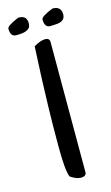

<svg xmlns="http://www.w3.org/2000/svg" viewBox="-155 -721 443 764"><g transform="rotate(-15 67.0 -339.0)"><path d="M102.5 -15.6Q102.5 1 79.1 1Q61.5 1 37.1 -15.6Q25.4 -42 25.4 -141.6Q25.4 -241.2 27.3 -306.2Q29.3 -371.1 31.2 -425.8Q37.1 -544.9 37.1 -551.8Q65.4 -568.4 84 -568.4Q102.5 -568.4 102.5 -551.8ZM-22.5 -613.3Q-45.9 -613.3 -45.9 -646.5Q-45.9 -658.2 2.9 -678.7Q23.4 -678.7 30.8 -669.9Q38.1 -661.1 38.1 -647.5Q38.1 -633.8 32.2 -627.4Q26.4 -621.1 17.6 -618.2Q5.9 -613.3 -22.5 -613.3ZM118.2 -613.3Q94.7 -613.3 94.7 -646.5Q94.7 -659.2 144.5 -678.7Q179.7 -678.7 179.7 -645.5Q179.7 -615.2 138.7 -614.3Q127.9 -613.3 118.2 -613.3Z"/></g></svg>

Font: Architects Daughter
Style: Regular
Weight: 400
Designer: Kimberly Geswein
Foundry: Kimberly Geswein
Version: Version 1.003 2010